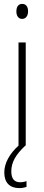

<svg xmlns="http://www.w3.org/2000/svg" viewBox="-20 -747 224 985"><path d="M94 -727C72 -727 64 -709 64 -688C64 -667 74 -650 93 -650C112 -650 124 -665 124 -689C124 -709 116 -727 94 -727ZM38 132C38 86 60 47 110 0H112V-529H75V0C30 41 2 89 2 138C2 190 30 218 79 218C94 218 107 215 116 212V182C110 185 95 188 83 188C53 188 38 169 38 132Z"/></svg>

Font: Noto Sans Lao UI ExtCond ExtLt
Style: Regular
Weight: 200
Width: 2
Designer: Monotype Design Team
Foundry: Monotype Imaging Inc.
Version: Version 2.000